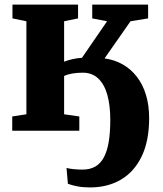

<svg xmlns="http://www.w3.org/2000/svg" viewBox="-20 -572 711 840"><path d="M374 248Q342.5 248 318.2 243.2Q294 238.5 277 232L271 162.5Q279 165.5 299.5 167.8Q320 170 341 170Q373.5 170 396.8 156.8Q420 143.5 434.5 116.2Q449 89 455.8 48Q462.5 7 462.5 -48Q462.5 -110 449.8 -156.2Q437 -202.5 410.2 -228.2Q383.5 -254 341.5 -254Q318.5 -254 297.2 -250.5Q276 -247 260.5 -239.5V-72L327 -62.5V0H33.5V-62.5L95.5 -72V-479L34.5 -491.5V-552H321.5V-491.5L260.5 -479V-302Q276 -308.5 297.2 -313.2Q318.5 -318 338.5 -319L448.5 -479L383.5 -491.5V-552H628V-491.5L551 -479L437.5 -316.5Q481 -310.5 516.8 -290.2Q552.5 -270 578.5 -236.5Q604.5 -203 618.5 -157.5Q632.5 -112 632.5 -55Q632.5 44 600 111.8Q567.5 179.5 509.2 213.8Q451 248 374 248Z"/></svg>

Font: Merriweather 28pt Black
Style: Regular
Weight: 900
Version: Version 2.100